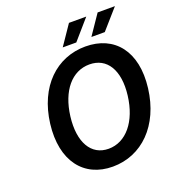

<svg xmlns="http://www.w3.org/2000/svg" viewBox="-148 -936 969 1064"><g transform="rotate(-20 337.0 -404.0)"><path d="M336 12C507 12 641 -118 667 -330C693 -541 590 -666 419 -666C249 -666 116 -541 90 -330C64 -118 166 12 336 12ZM348 -89C245 -89 191 -183 209 -330C227 -476 303 -565 406 -565C509 -565 565 -476 547 -330C529 -183 451 -89 348 -89ZM380 -704 481 -820H379L300 -704ZM469 -704H548L650 -820H548Z"/></g></svg>

Font: Falling Sky
Style: Obl
Weight: 400
Designer: Paul D. Hunt
Foundry: Adobe Systems Incorporated
Version: Version 1.02